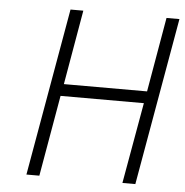

<svg xmlns="http://www.w3.org/2000/svg" viewBox="-51 -749 768 799"><g transform="rotate(5 333.0 -350.0)"><path d="M88.5 0 211.5 -700H265L211 -388.5H558.5L612.5 -700H666.5L543.5 0H489.5L549.5 -338.5H201.5L142.5 0Z"/></g></svg>

Font: Overpass ExtraLight
Style: Italic
Weight: 250
Italic angle: -10°
Designer: Delve Withrington, Dave Bailey, Thomas Jockin
Foundry: Delve Fonts LLC
Version: Version 4.000